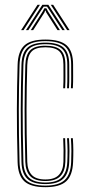

<svg xmlns="http://www.w3.org/2000/svg" viewBox="-20 -770 366 796"><path d="M168 6Q108 6 81.2 -18.1Q54.5 -42.2 53 -98Q51.2 -161.2 50.6 -215.1Q50 -269 50 -317Q50 -365 50.9 -410.1Q51.8 -455.2 53 -501Q54.5 -556.8 80.9 -581.4Q107.2 -606 168 -606Q229.8 -606 256.4 -581.9Q283 -557.8 283 -502Q283 -479.5 283.2 -455.1Q283.5 -430.8 282 -404H274Q275.5 -431 275.2 -454Q275 -477 275 -502Q275 -554.2 250.2 -576.9Q225.5 -599.5 168 -599.5Q110.5 -599.5 86.5 -575.9Q62.5 -552.2 61 -500.8Q59.8 -455 58.9 -409.8Q58 -364.5 58 -316.6Q58 -268.8 58.6 -215Q59.2 -161.2 61 -98.2Q62.2 -46.8 87.2 -23.6Q112.2 -0.5 168 -0.5Q223.2 -0.5 248.1 -23.6Q273 -46.8 275 -98.2Q276 -120 276 -143.1Q276 -166.2 274 -197H282Q283.8 -171 284 -147.8Q284.2 -124.5 283 -98Q280.8 -42.2 254.1 -18.1Q227.5 6 168 6ZM168 -6.8Q116.2 -6.8 93.2 -28.9Q70.2 -51 69 -98.5Q67.2 -162 66.6 -215.9Q66 -269.8 66 -317.4Q66 -365 66.9 -409.9Q67.8 -454.8 69 -500.5Q70.2 -549.8 93.1 -571.5Q116 -593.2 168 -593.2Q221 -593.2 244 -572.1Q267 -551 267 -502Q267 -477 267.2 -454Q267.5 -431 266 -404H258Q259.5 -431 259.2 -454Q259 -477 259 -502Q259 -547.5 237.9 -567.1Q216.8 -586.8 168 -586.8Q118 -586.8 98.1 -565.5Q78.2 -544.2 77 -500.2Q75.8 -454.2 74.9 -409.4Q74 -364.5 74 -317Q74 -269.5 74.6 -215.9Q75.2 -162.2 77 -98.8Q78.2 -55.5 99.4 -34.4Q120.5 -13.2 168 -13.2Q215.5 -13.2 236.4 -34.6Q257.2 -56 259 -99Q260.2 -124.5 260 -146.4Q259.8 -168.2 258 -197H266Q268 -166 268 -143.6Q268 -121.2 267 -98.5Q265.2 -51 242.1 -28.9Q219 -6.8 168 -6.8ZM168 -19.5Q124.5 -19.5 105.4 -39.6Q86.2 -59.8 85 -98.8Q83.2 -162.5 82.6 -216.2Q82 -270 82 -317.5Q82 -365 82.9 -409.8Q83.8 -454.5 85 -500.2Q86.2 -542.8 105.2 -561.6Q124.2 -580.5 168 -580.5Q212.5 -580.5 231.8 -562.2Q251 -544 251 -502Q251 -481.5 251.2 -456.4Q251.5 -431.2 250 -404H242Q243.5 -431.2 243.2 -456.4Q243 -481.5 243 -502Q243 -540.8 225.6 -557.4Q208.2 -574 168 -574Q127.5 -574 110.9 -556.2Q94.2 -538.5 93 -500Q91.8 -454.2 90.9 -409.4Q90 -364.5 90 -317Q90 -269.5 90.6 -216Q91.2 -162.5 93 -99Q94 -64.2 111.4 -45.1Q128.8 -26 168 -26Q206.8 -26 224.4 -45.2Q242 -64.5 243 -99.5Q243.8 -124.8 243.5 -147.8Q243.2 -170.8 242 -197H250Q251.5 -165.8 251.6 -144.8Q251.8 -123.8 251 -99.2Q249.8 -60 230.4 -39.8Q211 -19.5 168 -19.5ZM67.5 -645 135.5 -750H145.5L77.5 -645ZM87.5 -645 155.5 -750H180.5L248.5 -645H238.5L185 -727.5L175 -742.5H161L150.8 -727.5L97.5 -645ZM107.5 -645 157.2 -722.8 164 -735.8H172L179 -722.8L228.5 -645H218.5L171.8 -718.2L169 -726H167L164.2 -718.2L117.5 -645ZM258.5 -645 190.5 -750H200.5L268.5 -645Z"/></svg>

Font: Big Shoulders Inline Text Thin
Style: Regular
Weight: 100
Designer: Patric King
Foundry: XO Type Co
Version: Version 2.002